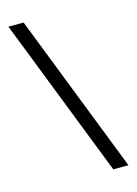

<svg xmlns="http://www.w3.org/2000/svg" viewBox="-120 -735 655 920"><g transform="rotate(-15 208.0 -275.0)"><path d="M400 120H324.5L16 -670.5H91.5Z"/></g></svg>

Font: Anek Bangla Medium
Style: Regular
Weight: 400
Version: Version 1.003